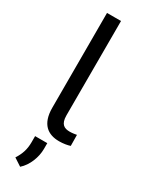

<svg xmlns="http://www.w3.org/2000/svg" viewBox="-252 -793 832 1074"><g transform="rotate(30 163.5 -256.0)"><path d="M89.8 -750V-137.7C89.8 -31.7 143.6 5.9 215.8 5.9C244.6 5.9 270 1 286.1 -4.4L285.2 -75.2C274.9 -73.2 257.3 -70.3 241.2 -70.3C207 -70.3 179.7 -81.5 179.7 -140.6L180.2 -750ZM164.6 47.9H85.9V87.4C85.9 134.8 73.7 168.9 49.8 206.1L99.1 238.3C141.1 201.7 164.6 138.2 164.6 85.4Z"/></g></svg>

Font: Bert Sans
Style: Regular
Weight: 400
Designer: Christian Robertson (Google), Cristiano Sobral
Foundry: Google, Cristiano Sobral
Version: Version 3.101